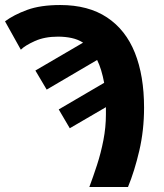

<svg xmlns="http://www.w3.org/2000/svg" viewBox="-40 -745 654 765"><path d="M316 0Q331 -40 346.5 -87.5Q362 -135 372 -186.5Q382 -238 382 -289V-318L238 -234L194 -309L375 -415Q370 -442 363 -465Q356 -488 347 -506L146 -388L101 -464L291 -575Q271 -588 245.5 -593.5Q220 -599 191 -599Q138 -599 99 -581.5Q60 -564 43 -547L-20 -660Q15 -686 68 -705.5Q121 -725 200 -725Q312 -725 386.5 -675.5Q461 -626 497.5 -534.5Q534 -443 534 -316Q534 -226 515 -144.5Q496 -63 470 0Z"/></svg>

Font: Noto Sans
Style: Bold
Weight: 700
Designer: Monotype Design Team
Foundry: Monotype Imaging Inc.
Version: Version 2.000;GOOG;noto-source:20170915:90ef993387c0; ttfaut